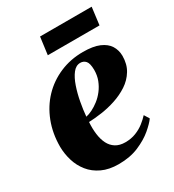

<svg xmlns="http://www.w3.org/2000/svg" viewBox="-171 -791 819 902"><g transform="rotate(-30 238.0 -340.0)"><path d="M440.5 -101.5Q426.5 -81.5 395.2 -55Q364 -28.5 316.8 -8.2Q269.5 12 207.5 12Q155.5 12 117.8 -5.8Q80 -23.5 56 -53.5Q32 -83.5 20.8 -120.5Q9.5 -157.5 9 -196.5Q9 -268.5 32.5 -329.5Q56 -390.5 98.5 -435Q141 -479.5 198.8 -504.2Q256.5 -529 324 -529Q379 -529 412.2 -514.8Q445.5 -500.5 460.8 -476.2Q476 -452 476.5 -421Q476.5 -375.5 456.5 -342.8Q436.5 -310 403.8 -288.5Q371 -267 332.2 -254.2Q293.5 -241.5 254.5 -236Q215.5 -230.5 185 -229.5Q182.5 -194.5 186.5 -163.8Q190.5 -133 202 -110.2Q213.5 -87.5 234.2 -74.5Q255 -61.5 285.5 -61.5Q317.5 -61.5 343.5 -71.8Q369.5 -82 389.5 -97.8Q409.5 -113.5 423.5 -129ZM288 -491Q264 -491 246.5 -468.2Q229 -445.5 216.8 -409.8Q204.5 -374 197 -333.5Q189.5 -293 186.5 -257.5Q202 -260.5 220.8 -269.8Q239.5 -279 258.5 -293.8Q277.5 -308.5 293.2 -329Q309 -349.5 318.8 -374.8Q328.5 -400 328.5 -430Q328 -465.5 316.8 -478.2Q305.5 -491 288 -491ZM186.5 -692.5H466.5L454.5 -598H174Z"/></g></svg>

Font: Merriweather 120pt Black
Style: Italic
Weight: 900
Italic angle: -7.8°
Version: Version 2.101